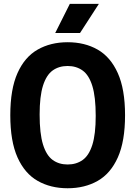

<svg xmlns="http://www.w3.org/2000/svg" viewBox="-20 -969 704 998"><path d="M331.5 9.5Q243 9.5 175.8 -28.8Q108.5 -67 71 -150.8Q33.5 -234.5 33.5 -370Q33.5 -505.5 71 -589.2Q108.5 -673 175.8 -711.2Q243 -749.5 331.5 -749.5Q420.5 -749.5 487.5 -711.2Q554.5 -673 592.2 -589.2Q630 -505.5 630 -370Q630 -234.5 592.5 -150.8Q555 -67 487.8 -28.8Q420.5 9.5 331.5 9.5ZM331.5 -114Q377 -114 409.8 -137.5Q442.5 -161 460 -216.2Q477.5 -271.5 477.5 -366.5Q477.5 -465.5 460 -522Q442.5 -578.5 409.8 -602.2Q377 -626 331.5 -626Q286 -626 253.5 -602.5Q221 -579 203.5 -523.8Q186 -468.5 186 -373.5Q186 -274.5 203.5 -218Q221 -161.5 253.5 -137.8Q286 -114 331.5 -114ZM267 -797.5 343 -949H494L396 -797.5Z"/></svg>

Font: Encode Sans Condensed Condensed
Style: Bold
Weight: 700
Width: 3
Designer: Multiple Designers
Foundry: Impallari Type
Version: Version 3.000; ttfautohint (v1.8.3) -l 8 -r 50 -G 200 -x 14 